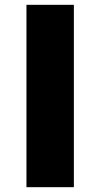

<svg xmlns="http://www.w3.org/2000/svg" viewBox="-20 -636 417 798"><path d="M287 142H90V-616H287Z"/></svg>

Font: Passion One
Style: Bold
Weight: 700
Designer: Alejandro Lo Celso
Foundry: Fontstage
Version: Version 1.002